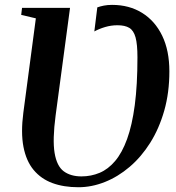

<svg xmlns="http://www.w3.org/2000/svg" viewBox="-20 -776 740 806"><path d="M309 10Q247.5 10 200 -7.5Q152.5 -25 121.2 -62.5Q90 -100 78.5 -159.5Q67 -219 78 -303L130.5 -699L69 -713.5L72.5 -743H274L213.5 -291.5Q200 -189.5 209.2 -134Q218.5 -78.5 247.5 -57Q276.5 -35.5 322 -35.5Q362.5 -35.5 398.2 -50.5Q434 -65.5 463.2 -100Q492.5 -134.5 513.5 -192.2Q534.5 -250 545.8 -334.8Q557 -419.5 557 -535.5Q557 -590.5 549 -619.2Q541 -648 522.8 -659Q504.5 -670 473 -670Q446.5 -670 421.2 -662.5Q396 -655 376 -644L388.5 -745Q401 -749.5 416.2 -752.5Q431.5 -755.5 450.5 -755.5Q522.5 -755.5 576.8 -721.8Q631 -688 661 -625.8Q691 -563.5 691 -476.5Q691 -387 669.5 -311.5Q648 -236 610.5 -176.5Q573 -117 524.2 -75.5Q475.5 -34 420.2 -12Q365 10 309 10Z"/></svg>

Font: Merriweather 96pt SemiBold
Style: Italic
Weight: 600
Italic angle: -7.8°
Version: Version 2.101